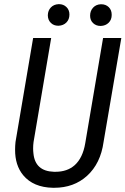

<svg xmlns="http://www.w3.org/2000/svg" viewBox="-20 -894 604 925"><path d="M564.5 -710.9 479 -210.4Q464.8 -106.4 399.4 -46.9Q335.9 10.7 241.2 10.7Q238.3 10.7 234.9 10.7Q140.6 8.8 91.8 -49.8Q52.2 -97.7 52.7 -173.3Q52.7 -190.9 54.7 -210L139.6 -710.9H226.6L141.6 -209.5Q139.6 -193.8 139.6 -179.2Q139.6 -166.5 141.1 -154.8Q149.4 -69.3 239.7 -66.4Q243.7 -66.4 247.6 -66.4Q304.2 -66.4 340.3 -98.6Q378.9 -133.8 390.6 -203.6L476.6 -710.9ZM428.7 -857.4Q442.9 -872.6 465.8 -873.5Q466.8 -873.5 467.3 -873.5Q489.7 -873.5 503.9 -859.6Q518.1 -845.7 518.1 -823.2Q518.1 -822.3 518.1 -821.8Q518.1 -798.8 503.4 -784.4Q488.8 -770 465.8 -769Q464.8 -769 464.4 -769Q442.9 -769 428.5 -782.7Q414.1 -796.4 414.1 -818.4Q414.1 -841.8 428.7 -857.4ZM210.4 -820.8Q210.9 -843.3 225.1 -858.2Q239.3 -873 262.7 -874Q263.7 -874 264.2 -874Q285.6 -874 300 -860.1Q314.5 -846.2 314.5 -824.2Q314.5 -800.3 299.8 -785.6Q285.2 -771 262.2 -770Q261.2 -770 260.7 -770Q238.8 -770 225.1 -783.7Q210.4 -797.9 210.4 -820.8Z"/></svg>

Font: MAUL Condensed Italic
Style: Condenced Regular Italic
Weight: 400
Italic angle: -12°
Designer: MAUL
Version: Version 1.0; 2020; ttfautohint (v1.8.3)